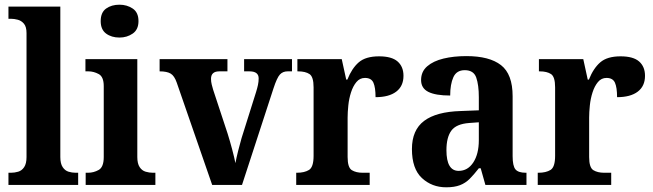

<svg xmlns="http://www.w3.org/2000/svg" viewBox="-20 -788 2782 818"><path d="M16 0V-52H27Q42 -52 57.5 -56.5Q73 -61 83 -76Q93 -91 93 -119V-647Q93 -674 82 -687Q71 -700 55.5 -704Q40 -708 27 -708H16V-760H237V-119Q237 -91 247 -76Q257 -61 272 -56.5Q287 -52 302 -52H313V0Z M489 -628Q455 -628 432 -645Q409 -662 409 -698Q409 -735 432 -751.5Q455 -768 489 -768Q521 -768 545.5 -751.5Q570 -735 570 -698Q570 -662 545.5 -645Q521 -628 489 -628ZM345 0V-52H355Q379 -52 400.5 -64Q422 -76 422 -119V-421Q422 -461 400.5 -472.5Q379 -484 357 -484H344V-536H565V-119Q565 -91 575 -76Q585 -61 600.5 -56.5Q616 -52 631 -52H642V0Z M733 -436Q723 -465 707 -474.5Q691 -484 660 -484V-536H949V-484H914Q879 -484 879 -452Q879 -440 882 -428Q885 -416 888 -406L950 -218Q960 -186 969 -152Q978 -118 983 -93Q987 -115 994.5 -145Q1002 -175 1009 -199L1071 -396Q1076 -412 1079 -426Q1082 -440 1082 -454Q1082 -484 1043 -484H1020V-536H1224V-484H1205Q1185 -484 1172.5 -470.5Q1160 -457 1145 -411L1011 0H884Z M1242 0V-52H1245Q1277 -52 1296.5 -64Q1316 -76 1316 -124V-416Q1316 -461 1298.5 -472.5Q1281 -484 1250 -484H1247V-536H1436L1455 -449H1460Q1479 -497 1508.5 -522.5Q1538 -548 1595 -548Q1649 -548 1674 -526Q1699 -504 1699 -465Q1699 -421 1668 -397.5Q1637 -374 1580 -374Q1580 -415 1571 -435.5Q1562 -456 1535 -456Q1513 -456 1498.5 -438.5Q1484 -421 1475.5 -394.5Q1467 -368 1464 -339Q1461 -310 1461 -287V-119Q1461 -74 1479 -63Q1497 -52 1525 -52H1555V0Z M1881 10Q1820 10 1777.5 -29.5Q1735 -69 1735 -153Q1735 -234 1787 -273Q1839 -312 1943 -315L2020 -318V-374Q2020 -426 2009 -457.5Q1998 -489 1960 -489Q1925 -489 1911.5 -459Q1898 -429 1898 -381Q1836 -381 1805 -396.5Q1774 -412 1774 -447Q1774 -483 1800 -505.5Q1826 -528 1869.5 -538.5Q1913 -549 1967 -549Q2065 -549 2114.5 -510.5Q2164 -472 2164 -378V-123Q2164 -81 2176 -66.5Q2188 -52 2220 -52H2223V0H2048L2028 -71H2020Q1999 -44 1981 -26Q1963 -8 1939.5 1Q1916 10 1881 10ZM1934 -60Q1973 -60 1996.5 -96Q2020 -132 2020 -191V-267L1979 -264Q1924 -260 1903 -231.5Q1882 -203 1882 -148Q1882 -60 1934 -60Z M2271 0V-52H2274Q2306 -52 2325.5 -64Q2345 -76 2345 -124V-416Q2345 -461 2327.5 -472.5Q2310 -484 2279 -484H2276V-536H2465L2484 -449H2489Q2508 -497 2537.5 -522.5Q2567 -548 2624 -548Q2678 -548 2703 -526Q2728 -504 2728 -465Q2728 -421 2697 -397.5Q2666 -374 2609 -374Q2609 -415 2600 -435.5Q2591 -456 2564 -456Q2542 -456 2527.5 -438.5Q2513 -421 2504.5 -394.5Q2496 -368 2493 -339Q2490 -310 2490 -287V-119Q2490 -74 2508 -63Q2526 -52 2554 -52H2584V0Z"/></svg>

Font: Noto Serif Thai SemiCondensed
Style: Bold
Weight: 700
Width: 4
Designer: Monotype Design Team
Foundry: Monotype Imaging Inc.
Version: Version 2.002; ttfautohint (v1.8.4.7-5d5b)